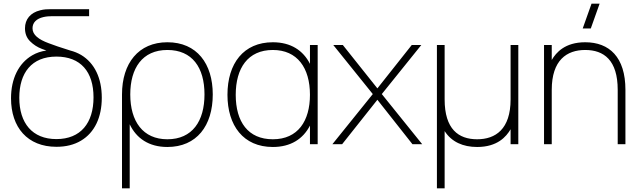

<svg xmlns="http://www.w3.org/2000/svg" viewBox="-20 -785 3484 1045"><path d="M287 14C339 14 383.5 3 421 -19.5C495 -63.5 534 -146.5 534 -253C534 -358.5 495.5 -441.5 421.5 -486C403.5 -496.5 384 -504.5 362.5 -510C309.5 -526.5 270 -540 244.5 -550C190.5 -570 157 -595 157 -631C157 -663 179.5 -683.5 216 -692C230.5 -695.5 247.5 -697 265 -697H465V-735H256C238.5 -735 219.5 -734.5 199 -729C145.5 -716 116 -680 116 -631C116 -602.5 125 -579 143.5 -560.5C162 -542 183.5 -528 209 -518.5C216.5 -515.5 224 -512.5 232.5 -510C204 -506 178.5 -497.5 155.5 -484C81 -440.5 40 -356.5 40 -250C40 -92 129.5 14 287 14ZM287 -28C155.5 -28 85 -115 85 -253C85 -388 152 -477 287 -477C419 -477 489 -394.5 489 -255C489 -116 419.5 -28 287 -28Z M686 240V-108.5C722.5 -32 790.5 15 891 15C1050 15 1138 -100 1138 -271C1138 -438 1052 -555 891 -555C734 -555 644 -441 644 -271V240ZM891 -27C758 -27 689 -124 689 -271C689 -413 754 -513 891 -513C1026 -513 1093 -418 1093 -271C1093 -126 1027 -27 891 -27Z M1667 -540V-437.5C1630 -510.5 1563 -555 1465 -555C1306 -555 1218 -440 1218 -269C1218 -102 1304 15 1465 15C1562 15 1629.5 -28.5 1667 -101.5V0H1709V-540ZM1465 -513C1598 -513 1667 -416 1667 -269C1667 -127 1602 -27 1465 -27C1330 -27 1263 -122 1263 -269C1263 -414 1329 -513 1465 -513Z M1842 0 2034 -242 2225 0H2278L2058 -273L2273 -540H2221L2034 -304L1846 -540H1794L2009 -273L1789 0Z M2400 -540H2358V240H2400V-71.5C2438 -12.5 2500 15 2577 15C2687 15 2735.5 -41 2759 -81.5V0H2801V-540H2759V-244C2759 -82 2677 -27 2577 -27C2475.5 -27 2400 -82 2400 -244Z M3243.5 -765H3199.5L3151.5 -630H3195.5ZM3342 0H3384V-296C3384 -474.5 3296 -555 3165 -555C3055 -555 3006.5 -499 2983 -458.5V-540H2941V0H2983V-296C2983 -458 3065 -513 3165 -513C3266.5 -513 3342 -458 3342 -296Z"/></svg>

Font: Vela Sans ExtLt
Style: Regular
Weight: 200
Designer: Principal design: Mikhail Sharanda - project Manrope.
Design modification: Ravid Balaliev
Foundry: Mikhail Sharanda
Version: Version 1.001